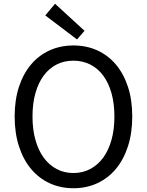

<svg xmlns="http://www.w3.org/2000/svg" viewBox="-20 -989 782 1022"><path d="M371 13Q302 13 244.5 -13.5Q187 -40 145.5 -89.5Q104 -139 81 -210Q58 -281 58 -369Q58 -457 81 -527Q104 -597 145.5 -646Q187 -695 244.5 -721Q302 -747 371 -747Q440 -747 497.5 -721Q555 -695 596.5 -646Q638 -597 661 -527Q684 -457 684 -369Q684 -281 661 -210Q638 -139 596.5 -89.5Q555 -40 497.5 -13.5Q440 13 371 13ZM371 -68Q420 -68 460.5 -89.5Q501 -111 529.5 -150Q558 -189 573.5 -244.5Q589 -300 589 -369Q589 -438 573.5 -493Q558 -548 529.5 -586.5Q501 -625 460.5 -645.5Q420 -666 371 -666Q321 -666 281 -645.5Q241 -625 212.5 -586.5Q184 -548 168.5 -493Q153 -438 153 -369Q153 -300 168.5 -244.5Q184 -189 212.5 -150Q241 -111 281 -89.5Q321 -68 371 -68ZM221 -907 273 -969 430 -825 390 -779Z"/></svg>

Font: SpoqaHanSans-Regular
Style: Regular
Weight: 400
Designer: [Spoqa Han Sans] Dong-huui Kim \uAE40 \uB3D9 \uD718  Younghwa Kang \uAC15 \uC601 \uD654  [Noto Sans] Ryoko NISHIZUKA \u8
Foundry: Spoqa (http://www.spoqa-han-sans.com)
Version: Version 2.000